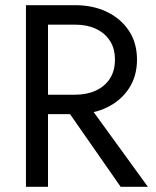

<svg xmlns="http://www.w3.org/2000/svg" viewBox="-20 -720 600 740"><path d="M80 0V-700H270Q338 -700 391.5 -674.5Q445 -649 476.5 -602Q508 -555 508 -490Q508 -426 476.5 -378.5Q445 -331 392 -306Q368 -294 341 -288L550 0H445L250 -280H165V0ZM165 -355H270Q315 -355 349.5 -371Q384 -387 403.5 -417Q423 -447 423 -490Q423 -533 403.5 -563Q384 -593 349.5 -609Q315 -625 270 -625H165Z"/></svg>

Font: Venryn Sans
Style: Regular
Weight: 400
Designer: Owen Earl, indestructible type* (font) & Cristiano Sobral (main changes)
Version: Version 3.600; ttfautohint (v1.8.3)